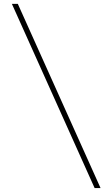

<svg xmlns="http://www.w3.org/2000/svg" viewBox="-20 -800 568 970"><path d="M458 150 40 -780.5H70L488 150Z"/></svg>

Font: Bodoni Moda SC 9pt SemiBold
Style: Regular
Weight: 600
Designer: Owen Earl
Foundry: indestructible type
Version: Version 2.005